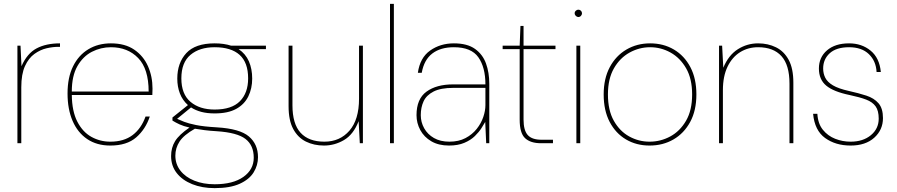

<svg xmlns="http://www.w3.org/2000/svg" viewBox="-20 -740 4634 992"><path d="M70 0V-504H86L91 -398Q120 -464 169 -490Q218 -516 290 -516V-498H281Q253 -498 220.5 -490.5Q188 -483 158 -461.5Q128 -440 109 -398.5Q90 -357 90 -289V0Z M550 12Q480 12 430.5 -21.5Q381 -55 355 -115.5Q329 -176 329 -257Q329 -340 357.5 -397.5Q386 -455 436.5 -485.5Q487 -516 553 -516Q626 -516 673.5 -483.5Q721 -451 744.5 -398Q768 -345 768 -282Q768 -272 767.5 -265Q767 -258 767 -249H351Q352 -165 379.5 -111.5Q407 -58 452 -33Q497 -8 550 -8Q620 -8 665 -42Q710 -76 732 -138H754Q732 -72 683.5 -30Q635 12 550 12ZM553 -496Q501 -496 455 -472.5Q409 -449 380 -398.5Q351 -348 351 -267H748Q748 -384 694 -440Q640 -496 553 -496Z M1089 -154Q1050 -154 1020 -162Q990 -170 967 -185L895 -126Q910 -119 932 -110.5Q954 -102 993 -94Q1032 -86 1101 -82Q1219 -75 1266 -35Q1313 5 1313 72Q1313 114 1290.5 150.5Q1268 187 1218.5 209.5Q1169 232 1089 232Q1024 232 973 211.5Q922 191 893 154Q864 117 864 66Q864 23 884.5 -10.5Q905 -44 959 -81Q928 -88 907.5 -97.5Q887 -107 871 -117V-133L951 -197Q923 -222 909.5 -257Q896 -292 896 -334Q896 -415 942.5 -465.5Q989 -516 1089 -516Q1137 -516 1174 -504H1354V-486H1213Q1249 -462 1266 -423Q1283 -384 1283 -334Q1283 -283 1263 -242Q1243 -201 1200.5 -177.5Q1158 -154 1089 -154ZM1089 -174Q1177 -174 1219.5 -217Q1262 -260 1262 -335Q1262 -417 1218 -456.5Q1174 -496 1089 -496Q1011 -496 964 -456.5Q917 -417 917 -335Q917 -254 964 -214Q1011 -174 1089 -174ZM886 64Q886 108 912 141.5Q938 175 984 193.5Q1030 212 1089 212Q1184 212 1237.5 174Q1291 136 1291 75Q1291 11 1248.5 -22Q1206 -55 1100 -62Q1065 -64 1037.5 -67.5Q1010 -71 987 -75Q929 -42 907.5 -8.5Q886 25 886 64Z M1654 12Q1602 12 1560.5 -8.5Q1519 -29 1495 -73.5Q1471 -118 1471 -191V-504H1491V-196Q1491 -100 1533 -54Q1575 -8 1656 -8Q1736 -8 1785.5 -65Q1835 -122 1835 -230V-504H1855V0H1839L1833 -114Q1806 -45 1757.5 -16.5Q1709 12 1654 12Z M1995 0V-720H2015V0Z M2300 12Q2246 12 2208.5 -10Q2171 -32 2151.5 -68Q2132 -104 2132 -145Q2132 -229 2183.5 -266.5Q2235 -304 2321 -304H2488Q2488 -392 2451.5 -444Q2415 -496 2325 -496Q2256 -496 2213.5 -463.5Q2171 -431 2159 -364H2139Q2150 -442 2202.5 -479Q2255 -516 2325 -516Q2394 -516 2434 -487.5Q2474 -459 2491 -412Q2508 -365 2508 -307V0H2492L2487 -110Q2480 -98 2467.5 -78Q2455 -58 2433.5 -37Q2412 -16 2379 -2Q2346 12 2300 12ZM2302 -8Q2350 -8 2385 -26.5Q2420 -45 2443 -74Q2466 -103 2477 -135.5Q2488 -168 2488 -197V-286H2322Q2257 -286 2220 -267Q2183 -248 2168.5 -216.5Q2154 -185 2154 -145Q2154 -109 2171.5 -77.5Q2189 -46 2222 -27Q2255 -8 2302 -8Z M2775 0Q2721 0 2693 -26Q2665 -52 2665 -122V-486H2577V-504H2665L2669 -606H2685V-504H2850V-486H2685V-122Q2685 -67 2706.5 -42.5Q2728 -18 2778 -18H2837V0Z M2968 -652Q2961 -652 2955 -658Q2949 -664 2949 -671Q2949 -679 2955 -684.5Q2961 -690 2968 -690Q2976 -690 2981.5 -684.5Q2987 -679 2987 -671Q2987 -664 2981.5 -658Q2976 -652 2968 -652ZM2958 0V-504H2978V0Z M3336 12Q3268 12 3214.5 -19.5Q3161 -51 3130 -110Q3099 -169 3099 -252Q3099 -334 3130.5 -393Q3162 -452 3216.5 -484Q3271 -516 3339 -516Q3408 -516 3462 -484Q3516 -452 3547 -393Q3578 -334 3578 -252Q3578 -169 3546 -110Q3514 -51 3459.5 -19.5Q3405 12 3336 12ZM3336 -8Q3393 -8 3443 -35Q3493 -62 3524.5 -116Q3556 -170 3556 -252Q3556 -333 3525 -387Q3494 -441 3444.5 -468.5Q3395 -496 3339 -496Q3283 -496 3233 -468.5Q3183 -441 3152 -387Q3121 -333 3121 -252Q3121 -170 3151.5 -116Q3182 -62 3231 -35Q3280 -8 3336 -8Z M3695 0V-504H3711L3717 -390Q3744 -455 3792 -485.5Q3840 -516 3897 -516Q3948 -516 3989.5 -495.5Q4031 -475 4055 -430.5Q4079 -386 4079 -313V0H4059V-308Q4059 -404 4017.5 -450Q3976 -496 3897 -496Q3845 -496 3804 -470.5Q3763 -445 3739 -395.5Q3715 -346 3715 -274V0Z M4375 12Q4297 12 4243 -27Q4189 -66 4181 -152H4203Q4206 -101 4231.5 -69.5Q4257 -38 4295 -23Q4333 -8 4375 -8Q4439 -8 4479.5 -41.5Q4520 -75 4520 -127Q4520 -168 4504 -190.5Q4488 -213 4455 -225.5Q4422 -238 4370 -249Q4287 -266 4249 -297.5Q4211 -329 4211 -386Q4211 -444 4253 -480Q4295 -516 4367 -516Q4432 -516 4478 -478.5Q4524 -441 4531 -368H4509Q4506 -425 4469 -460.5Q4432 -496 4367 -496Q4301 -496 4267 -465Q4233 -434 4233 -386Q4233 -360 4244 -338Q4255 -316 4283.5 -299Q4312 -282 4366 -270Q4416 -259 4456 -246Q4496 -233 4519 -206.5Q4542 -180 4542 -130Q4542 -69 4497 -28.5Q4452 12 4375 12Z"/></svg>

Font: DM Sans Thin
Style: Regular
Weight: 100
Designer: Colophon Foundry, Jonny Pinhorn
Foundry: Colophon Foundry
Version: Version 4.004; ttfautohint (v1.8.4.7-5d5b)